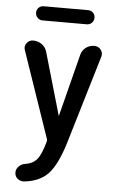

<svg xmlns="http://www.w3.org/2000/svg" viewBox="-61 -747 623 1016"><g transform="rotate(5 250.0 -238.5)"><path d="M128.9 -705.1H365.2Q380.9 -705.1 391.6 -694.3Q402.3 -683.6 402.3 -668Q402.3 -652.3 391.6 -641.1Q380.9 -629.9 365.2 -629.9H128.9Q114.3 -629.9 103 -641.1Q91.8 -652.3 91.8 -668Q91.8 -683.6 102.5 -694.3Q113.3 -705.1 128.9 -705.1ZM207 -7.8 49.8 -465.8Q43 -485.4 55.7 -502.4Q68.4 -519.5 88.9 -519.5H89.8Q116.2 -519.5 136.2 -504.9Q156.2 -490.2 163.1 -465.8L258.8 -134.8H259.8L343.8 -464.8Q349.6 -489.3 369.1 -504.4Q388.7 -519.5 414.1 -519.5H415Q436.5 -519.5 449.2 -502.9Q461.9 -486.3 456.1 -465.8L315.4 4.9Q279.3 123 233.4 171.4Q187.5 219.7 104.5 227.5Q85.9 228.5 71.3 216.3Q56.6 204.1 56.6 183.6Q56.6 166 70.3 151.9Q84 137.7 102.5 134.8Q144.5 128.9 166.5 102.5Q188.5 76.2 207 8.8Q210 0 207 -7.8Z"/></g></svg>

Font: Rounded Mgen+ 2m medium
Style: Regular
Weight: 500
Designer: [Source Han Sans]
Ryoko NISHIZUKA  (kana & ideographs); Paul D. Hunt (Latin, Greek & Cyrillic); Wenlong ZHANG  (bopomofo
Version: Version 1.059.20150602